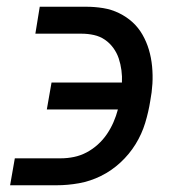

<svg xmlns="http://www.w3.org/2000/svg" viewBox="-20 -550 540 570"><path d="M10 0 24 -80H161Q180 -80 199.5 -84Q219 -88 237 -97.5Q255 -107 270.5 -121Q286 -135 297.5 -152Q309 -169 317 -187.5Q325 -206 330 -225H119L133 -305H342Q343 -323 340.5 -341.5Q338 -360 332.5 -376.5Q327 -393 316.5 -407.5Q306 -422 291.5 -432Q277 -442 259 -446Q241 -450 222 -450H85L98 -530H236Q261 -530 286 -526Q311 -522 333.5 -511Q356 -500 373.5 -484Q391 -468 403 -447Q415 -426 422 -402.5Q429 -379 431.5 -353Q434 -327 432.5 -301.5Q431 -276 426 -250Q421 -218 411 -185Q401 -152 382.5 -122Q364 -92 337.5 -67.5Q311 -43 279.5 -27.5Q248 -12 214.5 -6Q181 0 148 0Z"/></svg>

Font: Iosevka Slab Medium
Style: Italic
Weight: 500
Italic angle: -9°
Monospace: yes
Designer: Belleve Invis
Foundry: Belleve Invis
Version: Version 11.1.0; ttfautohint (v1.8.3)